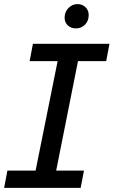

<svg xmlns="http://www.w3.org/2000/svg" viewBox="-31 -913 552 933"><path d="M348 -616 242 -84H377L361 0H-11L5 -84H142L249 -616H113L129 -700H501L485 -616ZM283 -827Q283 -855 301.5 -874Q320 -893 346 -893Q369 -893 384.5 -878Q400 -863 400 -840Q400 -811 382 -793Q364 -775 338 -775Q314 -775 298.5 -789.5Q283 -804 283 -827Z"/></svg>

Font: Montserrat Alternates Medium
Style: Italic
Weight: 500
Italic angle: -11.3°
Designer: Julieta Ulanovsky
Foundry: Julieta Ulanovsky
Version: Version 7.200